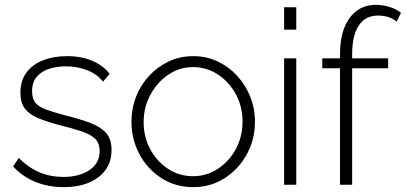

<svg xmlns="http://www.w3.org/2000/svg" viewBox="-20 -760 1670 790"><path d="M242 10Q180 10 127 -11Q74 -32 34 -75L57 -110Q99 -69 143.5 -50.5Q188 -32 240 -32Q306 -32 348 -60Q390 -88 390 -138Q390 -172 370.5 -190Q351 -208 314.5 -220Q278 -232 226 -245Q173 -259 137 -274Q101 -289 82.5 -313Q64 -337 64 -378Q64 -429 89.5 -462.5Q115 -496 158.5 -512.5Q202 -529 255 -529Q316 -529 361.5 -509Q407 -489 431 -456L404 -424Q380 -455 339 -471Q298 -487 251 -487Q214 -487 182.5 -477Q151 -467 131.5 -444.5Q112 -422 112 -384Q112 -354 126 -337Q140 -320 169 -309.5Q198 -299 242 -287Q303 -272 347 -256Q391 -240 415 -214.5Q439 -189 439 -143Q439 -72 385 -31Q331 10 242 10Z M775 10Q702 10 644.5 -27Q587 -64 554 -125Q521 -186 521 -259Q521 -314 540 -362.5Q559 -411 594 -448.5Q629 -486 675 -507.5Q721 -529 775 -529Q829 -529 875 -507.5Q921 -486 955.5 -448.5Q990 -411 1009.5 -362.5Q1029 -314 1029 -259Q1029 -186 995.5 -125Q962 -64 904.5 -27Q847 10 775 10ZM571 -257Q571 -196 598.5 -145.5Q626 -95 672 -65Q718 -35 774 -35Q830 -35 876.5 -65.5Q923 -96 950.5 -147Q978 -198 978 -260Q978 -321 950.5 -372Q923 -423 876.5 -453.5Q830 -484 775 -484Q719 -484 673 -453Q627 -422 599 -370.5Q571 -319 571 -257Z M1149 -638V-730H1199V-638ZM1149 0V-520H1199V0Z M1379 0V-479H1306V-520H1379V-537Q1379 -632 1418.5 -686Q1458 -740 1526 -740Q1556 -740 1584 -731Q1612 -722 1630 -707L1612 -671Q1582 -696 1535 -696Q1484 -696 1456.5 -655.5Q1429 -615 1429 -538V-520H1577V-479H1429V0Z"/></svg>

Font: Raleway Light
Style: Regular
Weight: 300
Designer: Matt McInerney, Pablo Impallari, Rodrigo Fuenzalida
Foundry: Matt McInerney, Pablo Impallari, Rodrigo Fuenzalida
Version: Version 4.026